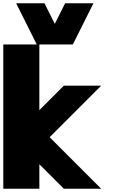

<svg xmlns="http://www.w3.org/2000/svg" viewBox="-20 -1145 759 1165"><path d="M218.8 -875V-476.6L367.2 -625H593.8L281.2 -312.5L593.8 0H367.2L218.8 -148.4V0H0V-875ZM250 -1125 312.5 -1000 375 -1125H546.9L421.9 -875H203.1L78.1 -1125Z"/></svg>

Font: CraftyPE
Style: Regular
Weight: 400
Designer: Erek Butcher
Foundry: Haunted Coop
Version: Version 0.018;April 4, 2024;FontCreator 15.0.0.2962 64-bit